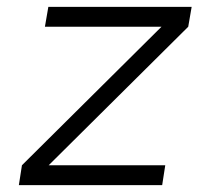

<svg xmlns="http://www.w3.org/2000/svg" viewBox="-20 -540 640 560"><path d="M35 0 44 -58 451 -462H111L121 -520H539L529 -462L122 -58H462L453 0Z"/></svg>

Font: Iosevka Aile Light
Style: Italic
Weight: 300
Italic angle: -9°
Designer: Belleve Invis
Foundry: Belleve Invis
Version: Version 31.1.0; ttfautohint (v1.8.4)